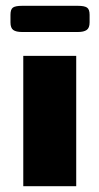

<svg xmlns="http://www.w3.org/2000/svg" viewBox="-20 -640 342 660"><path d="M60 -448H242V0H60ZM16 -563V-589Q16 -608 24.5 -614Q33 -620 56 -620H248Q270 -620 279 -614Q288 -608 288 -589V-563Q288 -544 278 -537Q268 -530 248 -530H56Q35 -530 25.5 -537Q16 -544 16 -563Z"/></svg>

Font: Dashboard
Style: Regular
Weight: 400
Designer: jaiki
Version: Version 1.000